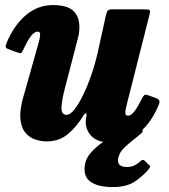

<svg xmlns="http://www.w3.org/2000/svg" viewBox="-20 -558 685 780"><path d="M8 -386.5Q38 -457 86 -497.2Q134 -537.5 196 -537.5Q267 -537.5 289.5 -499.8Q312 -462 296 -401L245 -204.5Q231 -152.5 229.8 -122Q228.5 -91.5 250.5 -91.5Q265.5 -91.5 283.2 -114.2Q301 -137 319.2 -175.2Q337.5 -213.5 353.5 -261Q369.5 -308.5 380 -358.5L410 -494.5Q412.5 -506 416.5 -513Q420.5 -520 434.5 -520H564Q582 -520 586.8 -517.5Q591.5 -515 588 -501L493 -125.5Q489.5 -113 489 -100.5Q488.5 -88 500 -88Q513 -88 526.2 -105.8Q539.5 -123.5 556.5 -157Q561.5 -167 565.5 -171Q569.5 -175 582 -171L612 -160Q623.5 -156 626.8 -150.2Q630 -144.5 624.5 -131.5Q595 -60 546.5 -19.5Q498 21 429.5 21Q375 21 350.2 -6.5Q325.5 -34 328.5 -70.5L331.5 -90Q332.5 -97.5 328.5 -97.5Q324.5 -97.5 319.5 -89.5Q289.5 -40.5 254.2 -12Q219 16.5 170 16.5Q145 16.5 121 8Q97 -0.5 80.8 -22Q64.5 -43.5 62.5 -81.5Q60.5 -119.5 79 -179L138.5 -390Q141.5 -401.5 143 -415.5Q144.5 -429.5 133 -429.5Q120 -429.5 106.2 -412Q92.5 -394.5 74.5 -356Q69.5 -345.5 66.2 -342.8Q63 -340 50 -345L14 -358.5Q3 -362.5 3 -368Q3 -373.5 8 -386.5ZM438 202Q381.5 202 350.5 182.2Q319.5 162.5 324 118.5Q326.5 89 347.2 64.5Q368 40 398.2 19.2Q428.5 -1.5 459.5 -18.2Q490.5 -35 514 -48.5Q523 -54 533.8 -49.8Q544.5 -45.5 547 -42.5Q556.5 -33 559.2 -28.2Q562 -23.5 554.5 -17Q540 -4 519.8 11.5Q499.5 27 482.5 44.5Q465.5 62 460.5 82.5Q452 120.5 496 120.5Q514.5 120.5 527.5 113.5Q540.5 106.5 550.5 97Q560 88 566 93.5L586.5 113.5Q590.5 116.5 590 119Q589.5 121.5 585.5 127.5Q564 154.5 529.8 178.2Q495.5 202 438 202Z"/></svg>

Font: Besley* Narrow Heavy
Style: Italic
Weight: 800
Width: 4
Italic angle: -13°
Designer: Owen Earl
Foundry: indestructible type*
Version: Version 3.000; ttfautohint (v1.8.3)